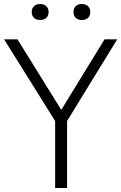

<svg xmlns="http://www.w3.org/2000/svg" viewBox="-34 -936 603 956"><path d="M549.5 -740 300 -333.5V0H240.5V-333.5L-13.5 -740H53L271 -389L486.5 -740ZM124 -876Q124 -894.5 135.5 -905.2Q147 -916 166 -916Q185 -916 196.5 -905.2Q208 -894.5 208 -876Q208 -857.5 196.5 -847Q185 -836.5 166 -836.5Q147 -836.5 135.5 -847Q124 -857.5 124 -876ZM332 -876Q332 -894.5 343.2 -905.2Q354.5 -916 373.5 -916Q393 -916 404.2 -905.2Q415.5 -894.5 415.5 -876Q415.5 -857.5 404.2 -847Q393 -836.5 373.5 -836.5Q354.5 -836.5 343.2 -847Q332 -857.5 332 -876Z"/></svg>

Font: Encode Sans Semi Condensed Light
Style: Regular
Weight: 300
Width: 4
Designer: Multiple Designers
Foundry: Impallari Type
Version: Version 2.000